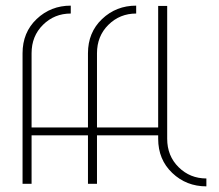

<svg xmlns="http://www.w3.org/2000/svg" viewBox="-20 -652 775 681"><path d="M712 -19V9Q641 9 591 -38.5Q541 -86 541 -160V-172H324V0H292V-172H92V0H60V-463Q60 -537 110 -584.5Q160 -632 231 -632V-604Q173 -604 132.5 -564Q92 -524 92 -463V-200H292V-463Q292 -537 342 -584.5Q392 -632 463 -632V-604Q405 -604 364.5 -564Q324 -524 324 -463V-200H541V-631H573V-160Q573 -99 613.5 -59Q654 -19 712 -19Z"/></svg>

Font: Poiret One
Style: Regular
Weight: 400
Designer: Denis Masharov
Foundry: Denis Masharov
Version: Version 1.001